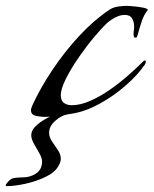

<svg xmlns="http://www.w3.org/2000/svg" viewBox="-106 -397 526 657"><path d="M47 3Q35 3 17.5 -0.5Q0 -4 0 -20Q0 -25 2 -29Q4 -33 5 -37Q32 -96 73.5 -158Q115 -220 165 -274Q215 -328 269 -364Q281 -372 298 -374.5Q315 -377 329 -377Q333 -377 350 -375.5Q367 -374 383 -371Q399 -368 400 -363Q387 -348 379 -324Q371 -300 366 -281Q365 -278 363.5 -273Q362 -268 357 -268Q353 -268 352 -272.5Q351 -277 351 -279Q351 -286 352 -292.5Q353 -299 353 -306Q353 -322 346 -334Q339 -346 321 -346Q305 -346 288 -337Q271 -328 259 -317Q243 -302 216.5 -270.5Q190 -239 164 -201.5Q138 -164 120 -128.5Q102 -93 102 -71Q102 -53 112.5 -45Q123 -37 140 -37Q169 -37 203 -52Q237 -67 270 -90Q303 -113 332 -138.5Q361 -164 381 -184Q383 -186 385 -188Q387 -190 390 -190Q393 -190 393 -186Q393 -181 389 -175Q364 -139 322.5 -103Q281 -67 233 -41Q185 -15 140 -8Q117 -4 93.5 -0.5Q70 3 47 3ZM-84 240Q-88 240 -85 233Q-71 213 -56 212Q-45 210 -30 210Q-15 210 -2 206Q38 193 38 156Q38 144 29 128Q20 112 10.5 95.5Q1 79 1 66Q1 47 21.5 29.5Q42 12 69 0.5Q96 -11 114 -11Q121 -11 122 -10Q123 -9 123 -5Q104 -2 83 16.5Q62 35 62 57Q62 72 72 87Q82 102 92 116.5Q102 131 102 146Q102 150 100.5 156.5Q99 163 94 171Q82 193 49.5 208.5Q17 224 -20 232Q-57 240 -84 240Z"/></svg>

Font: My Soul
Style: Regular
Weight: 400
Designer: Robert E. Leuschke
Foundry: Robert E. Leuschke
Version: Version 1.010; ttfautohint (v1.8.4.7-5d5b)